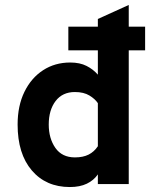

<svg xmlns="http://www.w3.org/2000/svg" viewBox="-20 -742 617 774"><path d="M261.5 12Q165.5 12 108.2 -55Q51 -122 51 -240Q51 -315.5 78.5 -371.8Q106 -428 153.8 -459Q201.5 -490 263 -490Q302 -490 329 -476.2Q356 -462.5 374.5 -441V-539H255.5V-634.5H374.5V-665.5L499 -722V-634.5H565V-539H499V0H374.5V-39Q358 -15 330 -1.5Q302 12 261.5 12ZM282 -107.5Q315 -107.5 337.2 -118.8Q359.5 -130 374.5 -152.5V-326Q363.5 -343 340.5 -357Q317.5 -371 282 -371Q232 -371 204.2 -334.8Q176.5 -298.5 176.5 -240Q176.5 -184 203.2 -145.8Q230 -107.5 282 -107.5Z"/></svg>

Font: Overpass
Style: Bold
Weight: 700
Designer: Delve Withrington, Dave Bailey, Thomas Jockin
Foundry: Delve Fonts LLC
Version: Version 4.000; ttfautohint (v1.8.3)